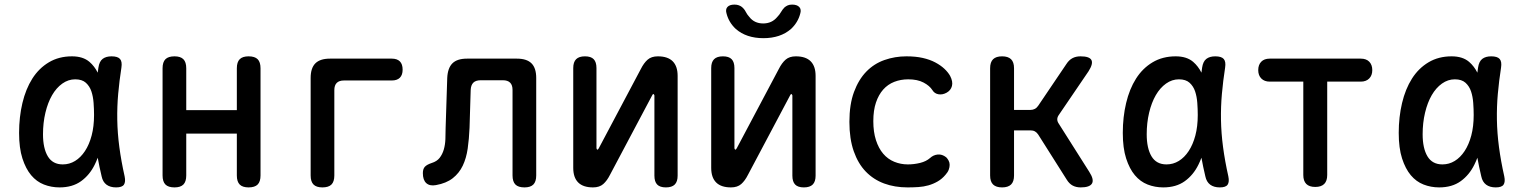

<svg xmlns="http://www.w3.org/2000/svg" viewBox="-20 -805 6640 835"><path d="M239 10Q203 10 171 -2.5Q139 -15 115.5 -43Q92 -71 77.5 -116Q63 -161 63 -227Q63 -296 77.5 -357Q92 -418 120.5 -463Q149 -508 192.5 -534Q236 -560 293 -560Q341 -560 369 -536Q391 -517 405 -489Q406 -500 408 -511Q412 -538 426.5 -549Q441 -560 465 -560Q492 -560 502 -548.5Q512 -537 508 -511Q499 -453 494 -397Q489 -341 490 -283.5Q491 -226 499 -165.5Q507 -105 522 -38Q527 -14 519 -2Q511 10 485 10Q459 10 443 -2Q427 -14 422 -38Q412 -80 405 -119Q399 -103 392 -89Q370 -44 332.5 -17Q295 10 239 10ZM253 -90Q282 -90 306.5 -105Q331 -120 349.5 -148Q368 -176 378.5 -215.5Q389 -255 389 -305Q389 -330 387 -357.5Q385 -385 377.5 -407.5Q370 -430 353.5 -445Q337 -460 307 -460Q277 -460 251 -441.5Q225 -423 206.5 -391Q188 -359 177.5 -315Q167 -271 167 -221Q167 -160 188 -125Q209 -90 253 -90Z M739 10Q712 10 699.5 -2.5Q687 -15 687 -42V-508Q687 -535 699.5 -547.5Q712 -560 739 -560Q765 -560 777.5 -547.5Q790 -535 790 -508V-326H1010V-508Q1010 -535 1022.5 -547.5Q1035 -560 1061 -560Q1088 -560 1100.5 -547.5Q1113 -535 1113 -508V-42Q1113 -15 1100.5 -2.5Q1088 10 1061 10Q1035 10 1022.5 -2.5Q1010 -15 1010 -42V-224H790V-42Q790 -15 777.5 -2.5Q765 10 739 10Z M1382 10Q1356 10 1343.5 -2.5Q1331 -15 1331 -42V-466Q1331 -509 1351.5 -529.5Q1372 -550 1415 -550H1684Q1707 -550 1719 -538Q1731 -526 1731 -502Q1731 -479 1719 -467Q1707 -455 1684 -455H1476Q1455 -455 1444.5 -444.5Q1434 -434 1434 -413V-42Q1434 -15 1421.5 -2.5Q1409 10 1382 10Z M1925 -466Q1927 -509 1947.5 -529.5Q1968 -550 2011 -550H2228Q2271 -550 2291.5 -529.5Q2312 -509 2312 -466V-42Q2312 -15 2299.5 -2.5Q2287 10 2261 10Q2234 10 2221.5 -2.5Q2209 -15 2209 -42V-414Q2209 -435 2198.5 -445.5Q2188 -456 2167 -456H2071Q2049 -456 2038.5 -445.5Q2028 -435 2027 -414L2022 -249Q2020 -201 2014 -159Q2008 -117 1992.5 -84.5Q1977 -52 1949 -30Q1921 -8 1876 0Q1849 5 1834 -8.5Q1819 -22 1819 -52Q1819 -70 1827.5 -79.5Q1836 -89 1857 -96Q1880 -103 1892 -118.5Q1904 -134 1910 -154.5Q1916 -175 1917 -199.5Q1918 -224 1918 -249Z M2473 -75V-509Q2473 -535 2485.5 -547.5Q2498 -560 2524 -560Q2550 -560 2562 -547.5Q2574 -535 2574 -509V-160Q2576 -154 2578 -154Q2580 -154 2581 -156L2584 -160L2767 -505Q2780 -531 2796.5 -545.5Q2813 -560 2841 -560Q2884 -560 2905.5 -538.5Q2927 -517 2927 -475V-41Q2927 -15 2914.5 -2.5Q2902 10 2876 10Q2850 10 2838 -2.5Q2826 -15 2826 -41V-390Q2824 -396 2822 -396Q2820 -396 2819 -395L2816 -390L2633 -45Q2620 -19 2603.5 -4.5Q2587 10 2559 10Q2516 10 2494.5 -11.5Q2473 -33 2473 -75Z M3073 -75V-509Q3073 -535 3085.5 -547.5Q3098 -560 3124 -560Q3150 -560 3162 -547.5Q3174 -535 3174 -509V-160Q3176 -154 3178 -154Q3180 -154 3181 -156L3184 -160L3367 -505Q3380 -531 3396.5 -545.5Q3413 -560 3441 -560Q3484 -560 3505.5 -538.5Q3527 -517 3527 -475V-41Q3527 -15 3514.5 -2.5Q3502 10 3476 10Q3450 10 3438 -2.5Q3426 -15 3426 -41V-390Q3424 -396 3422 -396Q3420 -396 3419 -395L3416 -390L3233 -45Q3220 -19 3203.5 -4.5Q3187 10 3159 10Q3116 10 3094.5 -11.5Q3073 -33 3073 -75ZM3140 -745Q3134 -764 3143.5 -774.5Q3153 -785 3174 -785Q3185 -785 3193 -782Q3201 -779 3206 -775Q3217 -766 3223 -754Q3229 -742 3239 -731Q3261 -703 3299 -703Q3337 -703 3360 -731Q3370 -741 3376.5 -752.5Q3383 -764 3392 -773Q3398 -778 3405.5 -781.5Q3413 -785 3425 -785Q3446 -785 3456 -774.5Q3466 -764 3460 -745Q3450 -707 3420 -679Q3374 -639 3300 -639Q3226 -639 3180 -679Q3150 -707 3140 -745Z M3674 -275Q3674 -351 3694 -405Q3714 -459 3747.5 -493.5Q3781 -528 3826.5 -544Q3872 -560 3922 -560Q3962 -560 3993 -553Q4024 -546 4047.5 -533.5Q4071 -521 4087 -506Q4103 -491 4112 -475Q4125 -450 4120 -431Q4115 -412 4097 -402Q4079 -392 4061.5 -395Q4044 -398 4035 -413Q4023 -432 3996.5 -446Q3970 -460 3930 -460Q3897 -460 3869 -449Q3841 -438 3821 -415.5Q3801 -393 3789.5 -359Q3778 -325 3778 -278Q3778 -231 3789.5 -195.5Q3801 -160 3821 -136.5Q3841 -113 3869 -101.5Q3897 -90 3928 -90Q3955 -90 3981.5 -96.5Q4008 -103 4025 -118Q4039 -131 4058 -133Q4077 -135 4095 -121Q4101 -115 4105.5 -106.5Q4110 -98 4110 -88Q4110 -78 4106 -67Q4102 -56 4092 -45Q4077 -27 4058 -16Q4039 -5 4018 1Q3997 7 3974 8.5Q3951 10 3927 10Q3871 10 3825 -7Q3779 -24 3745.5 -58.5Q3712 -93 3693 -147Q3674 -201 3674 -275Z M4338 10Q4312 10 4299 -2.5Q4286 -15 4286 -42V-508Q4286 -535 4299 -547.5Q4312 -560 4338 -560Q4364 -560 4377 -547.5Q4390 -535 4390 -508V-327H4462Q4472 -327 4480.5 -331.5Q4489 -336 4495 -345L4618 -527Q4629 -544 4644 -552Q4659 -560 4679 -560Q4718 -560 4726.5 -544Q4735 -528 4714 -495L4584 -304Q4578 -295 4578 -286Q4578 -277 4584 -268L4717 -58Q4739 -24 4729 -7Q4719 10 4680 10Q4660 10 4645 2Q4630 -6 4619 -24L4495 -220Q4489 -229 4481 -233.5Q4473 -238 4462 -238H4390V-42Q4390 -15 4377 -2.5Q4364 10 4338 10Z M5039 10Q5003 10 4971 -2.5Q4939 -15 4915.5 -43Q4892 -71 4877.5 -116Q4863 -161 4863 -227Q4863 -296 4877.5 -357Q4892 -418 4920.5 -463Q4949 -508 4992.5 -534Q5036 -560 5093 -560Q5141 -560 5169 -536Q5191 -517 5205 -489Q5206 -500 5208 -511Q5212 -538 5226.5 -549Q5241 -560 5265 -560Q5292 -560 5302 -548.5Q5312 -537 5308 -511Q5299 -453 5294 -397Q5289 -341 5290 -283.5Q5291 -226 5299 -165.5Q5307 -105 5322 -38Q5327 -14 5319 -2Q5311 10 5285 10Q5259 10 5243 -2Q5227 -14 5222 -38Q5212 -80 5205 -119Q5199 -103 5192 -89Q5170 -44 5132.5 -17Q5095 10 5039 10ZM5053 -90Q5082 -90 5106.5 -105Q5131 -120 5149.5 -148Q5168 -176 5178.5 -215.5Q5189 -255 5189 -305Q5189 -330 5187 -357.5Q5185 -385 5177.5 -407.5Q5170 -430 5153.5 -445Q5137 -460 5107 -460Q5077 -460 5051 -441.5Q5025 -423 5006.5 -391Q4988 -359 4977.5 -315Q4967 -271 4967 -221Q4967 -160 4988 -125Q5009 -90 5053 -90Z M5648 -450H5502Q5479 -450 5465.5 -463.5Q5452 -477 5452 -500Q5452 -523 5465 -536.5Q5478 -550 5502 -550H5898Q5922 -550 5935 -536.5Q5948 -523 5948 -500Q5948 -477 5934.5 -463.5Q5921 -450 5898 -450H5752V-44Q5752 -18 5739 -5Q5726 8 5700 8Q5674 8 5661 -5Q5648 -18 5648 -44Z M6239 10Q6203 10 6171 -2.5Q6139 -15 6115.5 -43Q6092 -71 6077.5 -116Q6063 -161 6063 -227Q6063 -296 6077.5 -357Q6092 -418 6120.5 -463Q6149 -508 6192.5 -534Q6236 -560 6293 -560Q6341 -560 6369 -536Q6391 -517 6405 -489Q6406 -500 6408 -511Q6412 -538 6426.5 -549Q6441 -560 6465 -560Q6492 -560 6502 -548.5Q6512 -537 6508 -511Q6499 -453 6494 -397Q6489 -341 6490 -283.5Q6491 -226 6499 -165.5Q6507 -105 6522 -38Q6527 -14 6519 -2Q6511 10 6485 10Q6459 10 6443 -2Q6427 -14 6422 -38Q6412 -80 6405 -119Q6399 -103 6392 -89Q6370 -44 6332.5 -17Q6295 10 6239 10ZM6253 -90Q6282 -90 6306.5 -105Q6331 -120 6349.5 -148Q6368 -176 6378.5 -215.5Q6389 -255 6389 -305Q6389 -330 6387 -357.5Q6385 -385 6377.5 -407.5Q6370 -430 6353.5 -445Q6337 -460 6307 -460Q6277 -460 6251 -441.5Q6225 -423 6206.5 -391Q6188 -359 6177.5 -315Q6167 -271 6167 -221Q6167 -160 6188 -125Q6209 -90 6253 -90Z"/></svg>

Font: Maple Mono Medium
Style: Regular
Weight: 500
Monospace: yes
Designer: subframe7536
Version: Version 7.000